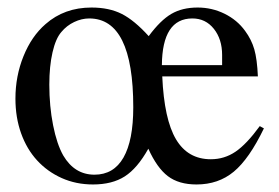

<svg xmlns="http://www.w3.org/2000/svg" viewBox="-20 -480 741 510"><path d="M681 -139Q642 -58 601 -24Q560 10 502 10Q455 10 426 -12Q397 -34 374 -85Q345 -33 311.5 -11.5Q278 10 227 10Q182 10 144 -7Q106 -24 78.5 -54Q51 -84 36 -126Q21 -168 21 -218Q21 -278 42.5 -331Q64 -384 101 -416Q151 -460 223 -460Q270 -460 303.5 -443Q337 -426 375 -384Q406 -426 435 -443Q464 -460 505 -460Q543 -460 576.5 -443.5Q610 -427 631 -398Q648 -375 655.5 -349Q663 -323 665 -277H411Q416 -163 447.5 -110Q479 -57 540 -57Q576 -57 605.5 -77Q635 -97 670 -145ZM570 -334Q570 -376 548 -403.5Q526 -431 491 -431Q411 -431 410 -307H570ZM334 -195Q334 -431 217 -431Q197 -431 177 -421.5Q157 -412 143 -395Q128 -378 119.5 -341Q111 -304 111 -255Q111 -198 121 -147.5Q131 -97 148 -67Q178 -16 231 -16Q282 -16 308 -61.5Q334 -107 334 -195Z"/></svg>

Font: STIXGeneralUnicodeRegular
Style: Regular
Weight: 400
Designer: MicroPress Inc., with final additions and corrections provided by Coen Hoffman, Elsevier (retired)
Version: Version 1.1.0